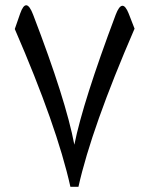

<svg xmlns="http://www.w3.org/2000/svg" viewBox="-20 -721 570 735"><path d="M264.6 -167Q297.9 -332 422.9 -664.6Q448.2 -731 472.7 -668.9L495.1 -611.3Q330.1 -230 280.3 -5.9H249.5Q198.2 -237.3 36.6 -609.9L57.1 -668.9Q80.1 -734.9 106.9 -664.6Q232.4 -337.9 264.6 -167Z"/></svg>

Font: Gandom FD-WOL
Style: FD-WOL
Weight: 400
Foundry: DejaVu fonts team - Redesigned by Saber Rastikerdar - Based on Samim Font
Version: Version 0.6